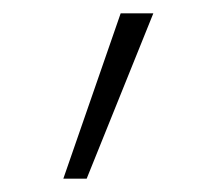

<svg xmlns="http://www.w3.org/2000/svg" viewBox="-20 -704 325 288"><path d="M161 -684H210L110 -436H75Z"/></svg>

Font: FiraGO ExtraLight
Style: Regular
Weight: 200
Designer: bBox Type
Foundry: bBox Type GmbH
Version: Version 1.001